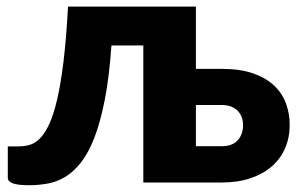

<svg xmlns="http://www.w3.org/2000/svg" viewBox="-20 -538 888 566"><path d="M633.5 -107Q664.5 -107 680.5 -124.2Q696.5 -141.5 696.5 -169.5Q696.5 -181 692.8 -191.8Q689 -202.5 681.2 -210.8Q673.5 -219 661.5 -223.8Q649.5 -228.5 633.5 -228.5H557.5V-107ZM633 -335Q687.5 -335 725.8 -321.8Q764 -308.5 788 -285.8Q812 -263 823 -233Q834 -203 834 -170Q834 -132.5 820.5 -101.2Q807 -70 781.2 -47.5Q755.5 -25 718.2 -12.5Q681 0 634 0H402.5V-404H308.5Q302 -311 289 -244.5Q276 -178 258.2 -132.2Q240.5 -86.5 218.5 -58.8Q196.5 -31 171.8 -16.2Q147 -1.5 120.2 3.2Q93.5 8 66 8Q31.5 8 17.2 2.2Q3 -3.5 3 -13.5V-106.5H35.5Q51.5 -106.5 67 -110.8Q82.5 -115 97 -129.2Q111.5 -143.5 124.5 -170.8Q137.5 -198 148.2 -243.8Q159 -289.5 167.2 -356.8Q175.5 -424 180.5 -518.5H557.5V-335Z"/></svg>

Font: Lato ExtraBold
Style: Regular
Weight: 800
Designer: Lukasz Dziedzic with Adam Twardoch and Botio Nikoltchev
Foundry: tyPoland Lukasz Dziedzic
Version: Version 2.015; 2015-08-06; http://www.latofonts.com/